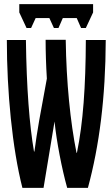

<svg xmlns="http://www.w3.org/2000/svg" viewBox="-20 -906 540 926"><path d="M108 -771H130L152 -819H218L240 -771H262L283 -819H350L371 -771H394L429 -846V-886H73V-846ZM88 0H190L243 -320C253 -223 278 -93 304 0H404C459 -203 489 -435 490 -713H394C393 -488 381 -315 351 -169H349C319 -319 300 -508 297 -714H200C200 -656 202 -591 206 -527L169 -325C160 -274 152 -221 146 -175H144C122 -303 108 -481 105 -713H13C13 -464 39 -192 88 0Z"/></svg>

Font: Noto Sans Mono ExtraCondensed SemiBold
Style: Regular
Weight: 600
Width: 2
Designer: Monotype Design Team
Foundry: Monotype Imaging Inc.
Version: Version 2.014